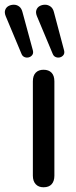

<svg xmlns="http://www.w3.org/2000/svg" viewBox="-66 -787 323 812"><path d="M118 5Q97 5 85 -8Q73 -21 73 -44V-443Q73 -467 85 -479.5Q97 -492 118 -492Q140 -492 152 -479.5Q164 -467 164 -443V-44Q164 -21 152.5 -8Q141 5 118 5ZM157 -559 90 -719Q84 -734 88 -745Q92 -756 102 -761.5Q112 -767 124.5 -767Q137 -767 147.5 -759.5Q158 -752 162 -736L205 -574Q208 -562 202.5 -554.5Q197 -547 188 -544.5Q179 -542 170 -545.5Q161 -549 157 -559ZM25 -559 -42 -719Q-48 -734 -44 -745Q-40 -756 -30 -761.5Q-20 -767 -7.5 -767Q5 -767 15 -759.5Q25 -752 29 -736L73 -574Q76 -562 70.5 -554.5Q65 -547 56 -544.5Q47 -542 38 -545.5Q29 -549 25 -559Z"/></svg>

Font: Nunito Medium
Style: Regular
Weight: 500
Designer: Vernon Adams
Foundry: Vernon Adams
Version: Version 3.602